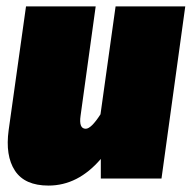

<svg xmlns="http://www.w3.org/2000/svg" viewBox="-20 -556 597 598"><path d="M131 22Q57 22 26.5 -24.5Q-4 -71 7 -151L61 -536H278L231 -196Q225 -155 247 -155Q264 -155 293 -200L340 -536H557L483 0H294V-61Q223 22 131 22Z"/></svg>

Font: Fira Sans Ultra
Style: Italic
Weight: 950
Italic angle: -8°
Designer: Carrois Corporate & Edenspiekermann AG
Foundry: Carrois Corporate GbR & Edenspiekermann AG
Version: Version 4.203;PS 004.203;hotconv 1.0.88;makeotf.lib2.5.64775